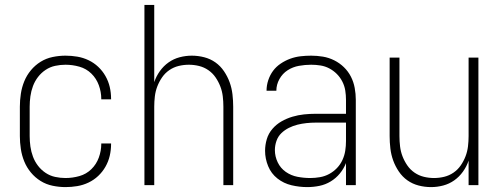

<svg xmlns="http://www.w3.org/2000/svg" viewBox="-20 -755 2040 783"><path d="M247 8Q221 8 194.5 2.5Q168 -3 145.5 -17Q123 -31 106 -51.5Q89 -72 79 -96.5Q69 -121 65 -147.5Q61 -174 61 -200V-320Q61 -346 65 -372.5Q69 -399 79 -423.5Q89 -448 106 -468.5Q123 -489 145.5 -503Q168 -517 194.5 -522.5Q221 -528 247 -528Q271 -528 295 -524Q319 -520 341 -509.5Q363 -499 380.5 -482.5Q398 -466 410 -445Q422 -424 427.5 -400.5Q433 -377 433 -352V-350H393V-352Q393 -380 383 -407.5Q373 -435 352.5 -455Q332 -475 304 -483Q276 -491 247 -491Q226 -491 205 -486.5Q184 -482 166 -470Q148 -458 135 -441Q122 -424 114.5 -404Q107 -384 104 -362.5Q101 -341 101 -320V-200Q101 -179 104 -157.5Q107 -136 114.5 -116Q122 -96 135 -79Q148 -62 166 -50Q184 -38 205 -33.5Q226 -29 247 -29Q276 -29 304 -37Q332 -45 352.5 -65Q373 -85 383 -112.5Q393 -140 393 -168V-170H433V-168Q433 -143 427.5 -119.5Q422 -96 410 -75Q398 -54 380.5 -37.5Q363 -21 341 -10.5Q319 0 295 4Q271 8 247 8Z M569 0V-735H609V-420Q617 -444 632 -465Q647 -486 667.5 -500.5Q688 -515 712.5 -521.5Q737 -528 762 -528Q788 -528 813 -521.5Q838 -515 858.5 -500.5Q879 -486 893.5 -464.5Q908 -443 916.5 -419.5Q925 -396 928 -370.5Q931 -345 931 -320V0H891V-320Q891 -341 888.5 -362Q886 -383 878.5 -402.5Q871 -422 859 -439.5Q847 -457 829.5 -469Q812 -481 791.5 -486Q771 -491 750 -491Q729 -491 708.5 -486Q688 -481 670.5 -469Q653 -457 641 -439.5Q629 -422 621.5 -402.5Q614 -383 611.5 -362Q609 -341 609 -320V0Z M1233 8Q1201 8 1169 0.5Q1137 -7 1111.5 -27Q1086 -47 1073.5 -77.5Q1061 -108 1061 -140Q1061 -164 1068 -187.5Q1075 -211 1091 -229.5Q1107 -248 1128 -260Q1149 -272 1172.5 -279Q1196 -286 1220 -288.5Q1244 -291 1268 -291H1391V-348Q1391 -367 1388 -386Q1385 -405 1376 -422.5Q1367 -440 1353.5 -453.5Q1340 -467 1323 -476Q1306 -485 1287 -488Q1268 -491 1249 -491Q1224 -491 1199 -486.5Q1174 -482 1153 -468.5Q1132 -455 1119.5 -432.5Q1107 -410 1107 -385H1067Q1067 -407 1074 -428Q1081 -449 1093.5 -466Q1106 -483 1124.5 -495.5Q1143 -508 1163.5 -515.5Q1184 -523 1205.5 -525.5Q1227 -528 1249 -528Q1273 -528 1297 -524Q1321 -520 1343 -509Q1365 -498 1382.5 -481Q1400 -464 1411 -442.5Q1422 -421 1426.5 -396.5Q1431 -372 1431 -348V0H1391V-90Q1382 -67 1366 -47.5Q1350 -28 1328.5 -15Q1307 -2 1282.5 3Q1258 8 1233 8ZM1245 -29Q1265 -29 1285 -32.5Q1305 -36 1322.5 -45.5Q1340 -55 1354 -69.5Q1368 -84 1376.5 -102.5Q1385 -121 1388 -140.5Q1391 -160 1391 -180V-255H1268Q1249 -255 1230 -253Q1211 -251 1193 -246.5Q1175 -242 1158 -233.5Q1141 -225 1127.5 -212Q1114 -199 1107.5 -180.5Q1101 -162 1101 -143Q1101 -117 1112.5 -93Q1124 -69 1145.5 -54Q1167 -39 1193 -34Q1219 -29 1245 -29Z M1738 8Q1712 8 1687 1.5Q1662 -5 1641.5 -19.5Q1621 -34 1606.5 -55.5Q1592 -77 1583.5 -100.5Q1575 -124 1572 -149.5Q1569 -175 1569 -200V-520H1609V-200Q1609 -179 1611.5 -158Q1614 -137 1621.5 -117.5Q1629 -98 1641 -80.5Q1653 -63 1670.5 -51Q1688 -39 1708.5 -34Q1729 -29 1750 -29Q1771 -29 1791.5 -34Q1812 -39 1829.5 -51Q1847 -63 1859 -80.5Q1871 -98 1878.5 -117.5Q1886 -137 1888.5 -158Q1891 -179 1891 -200V-520H1931V0H1891V-100Q1883 -76 1868 -55Q1853 -34 1832.5 -19.5Q1812 -5 1787.5 1.5Q1763 8 1738 8Z"/></svg>

Font: Iosevka Term Curly Extralight
Style: Regular
Weight: 200
Designer: Belleve Invis
Foundry: Belleve Invis
Version: Version 32.3.0